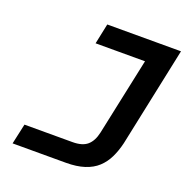

<svg xmlns="http://www.w3.org/2000/svg" viewBox="-125 -814 903 930"><g transform="rotate(20 326.0 -349.0)"><path d="M38 0 61 -105H309Q359 -105 384.5 -127Q410 -149 420 -194L527 -698H652L544 -185Q534 -143 517.5 -109Q501 -75 474.5 -50.5Q448 -26 408 -13Q368 0 313 0ZM272 -698H643L621 -593H250Z"/></g></svg>

Font: Azeret Mono Thin Medium
Style: Italic
Weight: 500
Italic angle: -12°
Version: Version 1.002